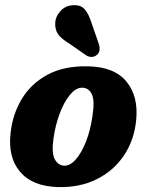

<svg xmlns="http://www.w3.org/2000/svg" viewBox="-20 -732 583 763"><path d="M329.5 -468.5Q434.5 -466.5 482.8 -407.5Q531 -348.5 521 -253.5Q513.5 -176 473.2 -115.2Q433 -54.5 365.8 -20.5Q298.5 13.5 210.5 11.5Q108.5 8.5 59.8 -49.2Q11 -107 22 -203Q29.5 -276 65.5 -337Q101.5 -398 167.2 -434.2Q233 -470.5 329.5 -468.5ZM235 -73.5Q258 -72.5 280.8 -98Q303.5 -123.5 321.5 -168.8Q339.5 -214 347.5 -271.5Q357 -331.5 345.2 -356.8Q333.5 -382 308.5 -383.5Q282.5 -384.5 258.5 -355.8Q234.5 -327 217 -280Q199.5 -233 192.5 -181Q184.5 -124 197.5 -99.5Q210.5 -75 235 -73.5ZM344 -640 374 -553.5Q377 -542.5 375.5 -532Q374 -521.5 364.5 -513.5Q355.5 -506 344.5 -505.8Q333.5 -505.5 324 -511L258 -557Q224 -577.5 211 -595.8Q198 -614 199.5 -642.5Q201 -666 219.2 -687Q237.5 -708 266 -711Q300 -714.5 316.8 -694.8Q333.5 -675 344 -640Z"/></svg>

Font: Fraunces 72pt S100
Style: Bold Italic
Weight: 700
Italic angle: -16°
Version: Version 1.000; ttfautohint (v1.8.3)